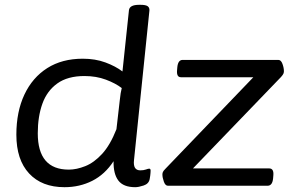

<svg xmlns="http://www.w3.org/2000/svg" viewBox="-20 -772 1216 798"><path d="M248 6Q154 6 101 -51Q48 -108 48 -212Q48 -308 81.5 -379Q115 -450 176.5 -489Q238 -528 324 -528Q376 -528 418 -512.5Q460 -497 489 -475L516 -730Q519 -752 558 -752H564Q586 -752 594 -746Q602 -740 601 -728L537 -107Q532 -64 563 -64Q577 -64 586.5 -67.5Q596 -71 600 -71Q606 -71 606 -63Q606 -62 605.5 -53Q605 -44 602 -27Q598 -8 577 -1Q556 6 542 6Q493 6 472 -21.5Q451 -49 452 -102Q416 -47 363.5 -20.5Q311 6 248 6ZM266 -67Q298 -67 334.5 -81.5Q371 -96 404.5 -132.5Q438 -169 464 -235L478 -357Q481 -387 486 -406Q460 -426 420 -441Q380 -456 331 -456Q261 -456 218 -425Q175 -394 156 -340.5Q137 -287 137 -218Q137 -67 266 -67ZM678 0Q667 0 661 -17Q655 -34 655 -47Q655 -52 657 -57Q659 -62 668 -71L1033 -451H732Q713 -451 716 -481L717 -493Q720 -523 739 -523H1137Q1148 -523 1154 -506.5Q1160 -490 1160 -476Q1160 -471 1158 -466Q1156 -461 1148 -452L782 -72H1099Q1119 -72 1116 -42L1115 -30Q1112 0 1092 0Z"/></svg>

Font: Asap Semi Expanded Semi Expanded Regular
Style: Italic
Weight: 400
Width: 6
Italic angle: -6°
Designer: Pablo Cosgaya
Foundry: Omnibus-Type
Version: Version 3.001; ttfautohint (v1.8.4.7-5d5b)